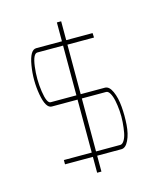

<svg xmlns="http://www.w3.org/2000/svg" viewBox="-106 -792 747 865"><g transform="rotate(-15 267.5 -359.5)"><path d="M260 -622V-700V-710H240V-700V-622H120Q91 -622 79.5 -553.5Q68 -485 80 -417.5Q92 -350 120 -350H240V-103H120H110V-83H120H240V-19V-9H260V-19V-83H373Q393 -83 407 -112Q421 -141 424 -183.5Q427 -226 423.5 -268Q420 -310 406.5 -340Q393 -370 373 -370H260V-601H374H384L383 -622H373ZM260 -350H373Q383 -350 391 -336Q399 -322 403.5 -300Q408 -278 410 -252Q412 -226 410 -199.5Q408 -173 404 -151.5Q400 -130 391.5 -116.5Q383 -103 373 -103H260ZM240 -370H120Q102 -370 93.5 -428Q85 -486 92.5 -544Q100 -602 120 -602H240Z"/></g></svg>

Font: Nordica Plus
Style: NordicaClassicUltraLight
Weight: 300
Version: Version 1